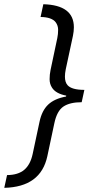

<svg xmlns="http://www.w3.org/2000/svg" viewBox="-74 -734 454 912"><path d="M276.9 -604.5Q276.9 -585.9 272.5 -564L238.3 -404.8Q234.4 -385.3 234.4 -370.1Q234.4 -343.3 247.1 -329.1Q267.1 -307.1 326.7 -307.1L314 -248.5Q257.8 -248.5 227.1 -227.8Q196.3 -207 184.1 -148.4L150.9 7.8Q119.6 154.3 -53.7 158.2L-40.5 97.7Q12.2 97.2 41.3 72.5Q70.3 47.9 81.1 -2.4L113.8 -155.8Q125 -209 155 -237.3Q185.1 -265.6 239.7 -275.4L240.7 -279.8Q190.9 -289.1 172.9 -317.9Q161.6 -335.4 161.6 -357.7Q161.6 -379.9 166 -400.9L198.2 -553.2Q202.1 -571.8 202.1 -592.3Q202.1 -612.8 190.4 -628.4Q171.4 -652.8 118.7 -653.3L131.8 -713.9Q276.9 -710 276.9 -604.5Z"/></svg>

Font: Open Sans Hebrew Condensed
Style: Italic
Weight: 400
Width: 3
Italic angle: -12°
Foundry: Ascender Corporation, Yanek Iontef
Version: Version 2.001;PS 002.001;hotconv 1.0.70;makeotf.lib2.5.58329